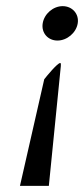

<svg xmlns="http://www.w3.org/2000/svg" viewBox="-20 -610 274 625"><path d="M167 -478C198 -478 228 -503 233 -534C238 -565 215 -590 184 -590C153 -590 124 -565 119 -534C114 -503 136 -478 167 -478ZM139 -5 178 -395C179 -406 176 -405 176 -405C166 -404 131 -361 124 -352L45 -5Z"/></svg>

Font: Charger Pro
Style: LitObl
Weight: 300
Designer: Jasper
Foundry: Cannot Into Space Fonts
Version: Version 1.09